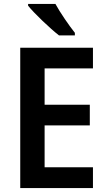

<svg xmlns="http://www.w3.org/2000/svg" viewBox="-20 -957 547 977"><path d="M262 -937H123V-928C153 -890 235 -812 280 -777H361V-790C332 -826 286 -893 262 -937ZM453 0V-106H207V-319H437V-424H207V-609H453V-714H83V0Z"/></svg>

Font: Noto Sans Thai SemCond SemBd
Style: Regular
Weight: 600
Width: 4
Designer: Monotype Design Team
Foundry: Monotype Imaging Inc.
Version: Version 2.002